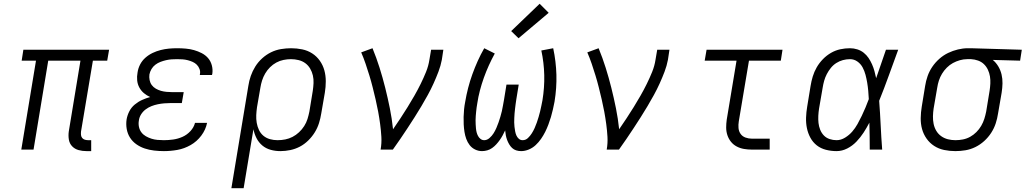

<svg xmlns="http://www.w3.org/2000/svg" viewBox="-20 -794 5443 1019"><path d="M439 8Q417 8 397 2.5Q377 -3 363 -17.5Q349 -32 345.5 -53Q342 -74 345 -96L407 -472H236L158 0H93L171 -472H95L104 -530H559L549 -472H473L410 -96Q409 -86 410 -77Q411 -68 416.5 -61.5Q422 -55 430.5 -52.5Q439 -50 448 -50H464V8Z M850 8Q824 8 798 5Q772 2 748 -6Q724 -14 703.5 -28.5Q683 -43 670 -63.5Q657 -84 652.5 -109.5Q648 -135 652 -161Q656 -183 666.5 -203.5Q677 -224 695 -239Q713 -254 734 -263.5Q755 -273 777 -279Q759 -287 744 -299.5Q729 -312 719.5 -329.5Q710 -347 708 -367.5Q706 -388 710 -409Q713 -431 723.5 -451.5Q734 -472 751.5 -487.5Q769 -503 790 -513Q811 -523 833 -528.5Q855 -534 876.5 -536Q898 -538 920 -538Q943 -538 966 -536Q989 -534 1010 -528Q1031 -522 1050.5 -512Q1070 -502 1084 -486Q1098 -470 1104 -448Q1110 -426 1107 -404Q1106 -402 1106 -399.5Q1106 -397 1105 -396H1040Q1041 -397 1041 -398Q1041 -399 1041 -400Q1044 -414 1039 -427.5Q1034 -441 1024.5 -450.5Q1015 -460 1002.5 -465.5Q990 -471 976.5 -474.5Q963 -478 949 -479Q935 -480 920 -480Q905 -480 890.5 -479Q876 -478 861 -474.5Q846 -471 831.5 -465.5Q817 -460 804.5 -450.5Q792 -441 784 -427.5Q776 -414 773 -399Q771 -384 774 -369Q777 -354 785.5 -342.5Q794 -331 807 -323.5Q820 -316 834 -312Q848 -308 863.5 -306.5Q879 -305 894 -305H955L945 -247H885Q868 -247 851 -245.5Q834 -244 817 -240.5Q800 -237 783.5 -230.5Q767 -224 752.5 -213Q738 -202 728.5 -186.5Q719 -171 717 -154Q714 -137 717.5 -120.5Q721 -104 730.5 -91.5Q740 -79 754 -71Q768 -63 783.5 -58Q799 -53 816 -51.5Q833 -50 850 -50Q874 -50 899 -53.5Q924 -57 948 -67.5Q972 -78 990.5 -98Q1009 -118 1015 -142H1079Q1072 -106 1048.5 -74.5Q1025 -43 991.5 -24Q958 -5 922 1.5Q886 8 850 8Z M1208 205 1298 -338Q1302 -365 1311 -391Q1320 -417 1335 -441Q1350 -465 1371.5 -484.5Q1393 -504 1418.5 -516.5Q1444 -529 1471.5 -533.5Q1499 -538 1525 -538Q1555 -538 1584 -532Q1613 -526 1637 -510.5Q1661 -495 1677.5 -471.5Q1694 -448 1701.5 -420.5Q1709 -393 1709 -362.5Q1709 -332 1704 -302L1685 -192Q1681 -166 1673 -140.5Q1665 -115 1650.5 -91.5Q1636 -68 1615.5 -48Q1595 -28 1571 -15.5Q1547 -3 1520.5 2.5Q1494 8 1468 8Q1441 8 1416 1Q1391 -6 1372 -22Q1353 -38 1341.5 -60.5Q1330 -83 1325 -108L1273 205ZM1453 -50Q1474 -50 1494 -54Q1514 -58 1532.5 -67.5Q1551 -77 1567 -92Q1583 -107 1594.5 -125Q1606 -143 1612 -162.5Q1618 -182 1622 -202L1640 -312Q1643 -332 1644 -353Q1645 -374 1640.5 -393.5Q1636 -413 1626 -430Q1616 -447 1600.5 -458.5Q1585 -470 1565 -475Q1545 -480 1524 -480Q1505 -480 1485 -476Q1465 -472 1446.5 -462Q1428 -452 1413 -437Q1398 -422 1387.5 -404Q1377 -386 1371 -367Q1365 -348 1362 -329L1344 -225Q1341 -204 1340 -183Q1339 -162 1342.5 -142Q1346 -122 1354.5 -104Q1363 -86 1378 -73.5Q1393 -61 1412.5 -55.5Q1432 -50 1453 -50Z M2000 0Q2006 -34 2004 -68Q2002 -102 1997.5 -135.5Q1993 -169 1987 -201.5Q1981 -234 1973.5 -266Q1966 -298 1958 -330Q1950 -362 1940.5 -393Q1931 -424 1920.5 -455Q1910 -486 1897 -516L1957 -538Q1978 -487 1994.5 -434.5Q2011 -382 2024.5 -328Q2038 -274 2049 -219.5Q2060 -165 2066 -108Q2086 -137 2105.5 -166.5Q2125 -196 2143.5 -226Q2162 -256 2179.5 -286.5Q2197 -317 2212.5 -348.5Q2228 -380 2241 -412Q2254 -444 2259 -477L2268 -530H2333L2325 -477Q2319 -445 2307 -413.5Q2295 -382 2281 -351Q2267 -320 2250.5 -290Q2234 -260 2216.5 -230.5Q2199 -201 2180.5 -172Q2162 -143 2143 -114Q2124 -85 2104.5 -56.5Q2085 -28 2065 0Z M2538 8Q2519 8 2501.5 -0.5Q2484 -9 2472.5 -24Q2461 -39 2454.5 -57Q2448 -75 2445 -94.5Q2442 -114 2441 -133.5Q2440 -153 2440.5 -173.5Q2441 -194 2443 -214Q2445 -234 2449 -254Q2455 -290 2464.5 -327Q2474 -364 2487 -400Q2500 -436 2515.5 -470.5Q2531 -505 2550 -538L2606 -510Q2589 -479 2574.5 -447Q2560 -415 2548 -381.5Q2536 -348 2527 -313.5Q2518 -279 2513 -245Q2511 -234 2509.5 -223Q2508 -212 2507 -201Q2506 -190 2505 -179Q2504 -168 2504 -156.5Q2504 -145 2504.5 -134.5Q2505 -124 2506 -113Q2507 -102 2509.5 -92Q2512 -82 2517 -72.5Q2522 -63 2530.5 -56.5Q2539 -50 2550 -50Q2565 -50 2578 -61.5Q2591 -73 2599.5 -86.5Q2608 -100 2614.5 -115Q2621 -130 2626 -144.5Q2631 -159 2635.5 -174Q2640 -189 2643.5 -204Q2647 -219 2649.5 -234.5Q2652 -250 2655 -265L2668 -345H2733L2720 -265Q2718 -253 2716.5 -241Q2715 -229 2713.5 -217Q2712 -205 2711 -192.5Q2710 -180 2709.5 -168Q2709 -156 2709 -144.5Q2709 -133 2710.5 -121Q2712 -109 2714 -97.5Q2716 -86 2720.5 -75.5Q2725 -65 2733.5 -57.5Q2742 -50 2754 -50Q2770 -50 2782 -61.5Q2794 -73 2802.5 -86.5Q2811 -100 2817.5 -114.5Q2824 -129 2829 -143.5Q2834 -158 2838.5 -173Q2843 -188 2846.5 -202.5Q2850 -217 2853 -232Q2856 -247 2859 -262Q2870 -329 2868.5 -395Q2867 -461 2853 -526L2916 -538Q2931 -468 2933 -397.5Q2935 -327 2923 -254Q2919 -234 2914.5 -213.5Q2910 -193 2904 -173Q2898 -153 2890.5 -133Q2883 -113 2873.5 -94Q2864 -75 2851.5 -57Q2839 -39 2823 -24Q2807 -9 2786.5 -0.5Q2766 8 2746 8Q2732 8 2719.5 4Q2707 0 2698 -8.5Q2689 -17 2682.5 -28Q2676 -39 2671.5 -51Q2667 -63 2664.5 -76Q2662 -89 2661 -102Q2655 -89 2648 -76Q2641 -63 2632.5 -51Q2624 -39 2614 -28Q2604 -17 2592 -8.5Q2580 0 2566 4Q2552 8 2538 8ZM2732 -591 2693 -629 2844 -774 2892 -726Z M3200 0Q3206 -34 3204 -68Q3202 -102 3197.5 -135.5Q3193 -169 3187 -201.5Q3181 -234 3173.5 -266Q3166 -298 3158 -330Q3150 -362 3140.5 -393Q3131 -424 3120.5 -455Q3110 -486 3097 -516L3157 -538Q3178 -487 3194.5 -434.5Q3211 -382 3224.5 -328Q3238 -274 3249 -219.5Q3260 -165 3266 -108Q3286 -137 3305.5 -166.5Q3325 -196 3343.5 -226Q3362 -256 3379.5 -286.5Q3397 -317 3412.5 -348.5Q3428 -380 3441 -412Q3454 -444 3459 -477L3468 -530H3533L3525 -477Q3519 -445 3507 -413.5Q3495 -382 3481 -351Q3467 -320 3450.5 -290Q3434 -260 3416.5 -230.5Q3399 -201 3380.5 -172Q3362 -143 3343 -114Q3324 -85 3304.5 -56.5Q3285 -28 3265 0Z M3971 0Q3949 0 3928.5 -3.5Q3908 -7 3890 -16.5Q3872 -26 3859.5 -41.5Q3847 -57 3840.5 -76.5Q3834 -96 3834 -117Q3834 -138 3837 -159L3889 -472H3720L3730 -530H4133L4124 -472H3955L3901 -150Q3898 -132 3899.5 -114.5Q3901 -97 3910.5 -83.5Q3920 -70 3936.5 -64Q3953 -58 3971 -58H4065V0Z M4420 8Q4391 8 4363.5 1Q4336 -6 4315 -22.5Q4294 -39 4281 -63Q4268 -87 4262.5 -114Q4257 -141 4258 -170Q4259 -199 4264 -228L4282 -338Q4286 -363 4293.5 -388Q4301 -413 4314.5 -436.5Q4328 -460 4347.5 -480Q4367 -500 4390.5 -513.5Q4414 -527 4439.5 -532.5Q4465 -538 4491 -538Q4511 -538 4530 -532Q4549 -526 4564 -514Q4579 -502 4589.5 -486.5Q4600 -471 4608 -453Q4616 -435 4621 -416.5Q4626 -398 4630 -379Q4643 -417 4656 -454.5Q4669 -492 4682 -530H4747Q4722 -462 4697.5 -394Q4673 -326 4646 -259Q4651 -194 4654 -129.5Q4657 -65 4662 0H4596Q4596 -36 4595.5 -72Q4595 -108 4594 -143Q4580 -116 4563.5 -90.5Q4547 -65 4525.5 -42.5Q4504 -20 4476.5 -6Q4449 8 4420 8ZM4420 -50Q4443 -50 4465 -63.5Q4487 -77 4503 -95.5Q4519 -114 4531 -135.5Q4543 -157 4553.5 -179Q4564 -201 4573.5 -223.5Q4583 -246 4591 -268Q4590 -290 4588 -312Q4586 -334 4582.5 -355Q4579 -376 4573.5 -397Q4568 -418 4558 -436.5Q4548 -455 4530.5 -467.5Q4513 -480 4491 -480Q4472 -480 4453.5 -475Q4435 -470 4418.5 -459.5Q4402 -449 4389.5 -433.5Q4377 -418 4368 -400.5Q4359 -383 4354 -365Q4349 -347 4346 -328L4327 -218Q4324 -199 4323 -179.5Q4322 -160 4324 -141.5Q4326 -123 4333 -105.5Q4340 -88 4352.5 -75Q4365 -62 4383 -56Q4401 -50 4420 -50Z M5050 8Q5020 8 4991 2Q4962 -4 4938 -19.5Q4914 -35 4897.5 -58.5Q4881 -82 4873.5 -109.5Q4866 -137 4866.5 -167.5Q4867 -198 4872 -228L4890 -338Q4894 -364 4903 -390Q4912 -416 4928 -439.5Q4944 -463 4965.5 -482Q4987 -501 5012 -513Q5037 -525 5064 -531.5Q5091 -538 5117 -538Q5121 -538 5125 -538Q5129 -538 5133 -538L5403 -530L5394 -472L5249 -476Q5266 -462 5278 -442Q5290 -422 5295.5 -399Q5301 -376 5300.5 -351.5Q5300 -327 5296 -302L5277 -192Q5273 -165 5264.5 -139Q5256 -113 5240.5 -89Q5225 -65 5203.5 -45.5Q5182 -26 5156.5 -13.5Q5131 -1 5104 3.5Q5077 8 5050 8ZM5051 -50Q5071 -50 5091 -54Q5111 -58 5129 -68Q5147 -78 5162 -93Q5177 -108 5187.5 -126Q5198 -144 5204 -163Q5210 -182 5214 -202L5232 -312Q5235 -331 5236 -350.5Q5237 -370 5234 -388.5Q5231 -407 5223 -424Q5215 -441 5202 -453.5Q5189 -466 5171 -472.5Q5153 -479 5134 -480H5123Q5121 -480 5118.5 -480Q5116 -480 5113 -480Q5094 -480 5074.5 -474.5Q5055 -469 5037.5 -459.5Q5020 -450 5005 -435Q4990 -420 4979.5 -402.5Q4969 -385 4963 -366.5Q4957 -348 4954 -328L4935 -218Q4932 -198 4931.5 -177Q4931 -156 4935 -136.5Q4939 -117 4949 -100Q4959 -83 4975 -71.5Q4991 -60 5010.5 -55Q5030 -50 5051 -50Z"/></svg>

Font: Iosevka Slab LtExObl
Style: Regular
Weight: 300
Width: 7
Italic angle: -9°
Monospace: yes
Designer: Belleve Invis
Foundry: Belleve Invis
Version: Version 11.1.0; ttfautohint (v1.8.3)